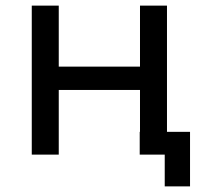

<svg xmlns="http://www.w3.org/2000/svg" viewBox="-20 -550 728 683"><path d="M93 0H189V-230H478V-81H477V0H566V113H656V-81H574V-530H478V-313H189V-530H93Z"/></svg>

Font: Chess Sans Medium
Style: Regular
Weight: 500
Designer: Wolf Bōese
Foundry: Wolf Bōese
Version: Version 7.223;Glyphs 3.3 (3306)